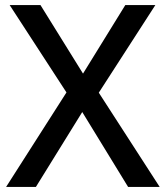

<svg xmlns="http://www.w3.org/2000/svg" viewBox="-20 -734 651 754"><path d="M607 0H483L303 -294L121 0H4L241 -371L18 -714H139L306 -445L472 -714H590L368 -370Z"/></svg>

Font: Noto Sans Khmer UI Medium
Style: Regular
Weight: 500
Designer: Danh Hong and the Monotype Design Team
Foundry: Monotype Imaging Inc.
Version: Version 2.002; ttfautohint (v1.8.4.7-5d5b)